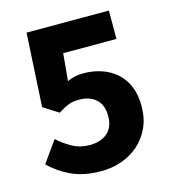

<svg xmlns="http://www.w3.org/2000/svg" viewBox="-99 -717 726 811"><g transform="rotate(-15 264.0 -311.5)"><path d="M247 12Q169 12 115 -13.5Q61 -39 23 -77L89 -170Q118 -144 151.5 -125.5Q185 -107 226 -107Q275 -107 304 -132Q333 -157 333 -206Q333 -254 305.5 -279Q278 -304 233 -304Q219 -304 208 -302.5Q197 -301 186.5 -297Q176 -293 164.5 -287Q153 -281 139 -272L73 -314L91 -635H451V-511H218L207 -392Q225 -400 241.5 -403.5Q258 -407 278 -407Q319 -407 355.5 -395Q392 -383 420 -359Q448 -335 464 -298Q480 -261 480 -210Q480 -157 461 -116Q442 -75 410 -46.5Q378 -18 335.5 -3Q293 12 247 12Z"/></g></svg>

Font: TT Toshiba Sans
Style: Bold
Weight: 700
Designer: Paul D. Hunt
Foundry: Toshiba Corporation
Version: Version 2.020;PS 2.000;hotconv 1.0.86;makeotf.lib2.5.63406